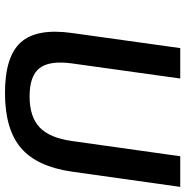

<svg xmlns="http://www.w3.org/2000/svg" viewBox="-6 -734 760 789"><g transform="rotate(90 374.5 -340.0)"><path d="M116.2 -255.9 178.2 -700.2H303.2L241.2 -255.9Q228.5 -163.6 260.3 -122.3Q292 -81.1 376.5 -81.1Q460.4 -81.1 503.9 -122.3Q547.4 -163.6 560.1 -255.9L622.6 -700.2H748.5L686 -255.9Q665.5 -111.3 588.6 -45.7Q511.7 20 362.3 20Q212.4 20 154.1 -45.4Q95.7 -110.8 116.2 -255.9Z"/></g></svg>

Font: Fivo Sans Med
Style: Regular
Weight: 450
Designer: Alexander Slobzheninov
Foundry: Alexander Slobzheninov
Version: 1.0